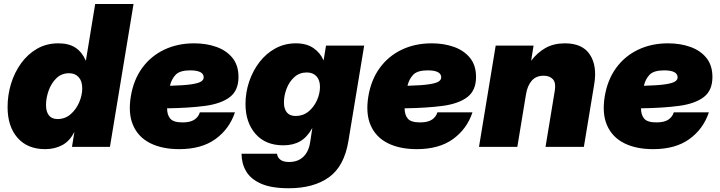

<svg xmlns="http://www.w3.org/2000/svg" viewBox="-20 -748 3665 978"><path d="M210 11.7Q120.1 11.7 69.3 -46.1Q18.6 -104 18.6 -202.6Q18.6 -263.2 36.1 -321Q53.7 -378.9 87.4 -425.5Q121.1 -472.2 168.9 -499.8Q216.8 -527.3 277.3 -527.3Q331.1 -527.3 364.7 -504.9Q398.4 -482.4 417 -439H417.5L464.8 -727.5H660.2L540 0H346.7L358.9 -75.2H358.4Q334.5 -28.3 296.1 -8.3Q257.8 11.7 210 11.7ZM273.4 -141.6Q311.5 -141.6 339.6 -166Q367.7 -190.4 383.3 -226.6Q398.9 -262.7 398.9 -298.3Q398.9 -334.5 380.9 -354.7Q362.8 -375 332 -375Q293.5 -375 267.3 -349.6Q241.2 -324.2 227.8 -286.6Q214.4 -249 214.4 -212.9Q214.4 -179.2 229 -160.4Q243.7 -141.6 273.4 -141.6Z M893.1 11.7Q805.7 11.7 745.1 -18.8Q684.6 -49.3 658.2 -109.4Q631.8 -169.4 646.5 -257.8Q660.6 -342.3 704.8 -402.6Q749 -462.9 816.9 -495.1Q884.8 -527.3 969.2 -527.3Q1031.2 -527.3 1082.5 -509Q1133.8 -490.7 1164.3 -452.9Q1194.8 -415 1194.8 -356Q1194.8 -287.1 1150.6 -253.4Q1106.4 -219.7 1024.9 -208.7Q943.4 -197.8 831.1 -196.3Q831.1 -162.6 847.4 -143.6Q863.8 -124.5 909.7 -124.5Q949.7 -124.5 970.5 -138.7Q991.2 -152.8 998 -175.8H1176.8Q1148.4 -90.8 1077.4 -39.6Q1006.3 11.7 893.1 11.7ZM845.7 -311Q918 -313 954.8 -318.6Q991.7 -324.2 1004.6 -333Q1017.6 -341.8 1017.6 -353.5Q1017.6 -389.6 948.7 -389.6Q895.5 -389.6 874.3 -366.7Q853 -343.8 845.7 -311Z M1450.7 210.9Q1362.3 210.9 1309.6 187.5Q1256.8 164.1 1233.6 124.3Q1210.4 84.5 1210.4 35.2H1391.1Q1393.1 53.7 1408 65.4Q1422.9 77.1 1452.6 77.1Q1497.1 77.1 1524.7 51Q1552.2 24.9 1559.6 -22L1570.8 -95.2H1570.3Q1544.9 -49.3 1509.3 -28.6Q1473.6 -7.8 1423.3 -7.8Q1332 -7.8 1281.2 -66.4Q1230.5 -125 1230.5 -217.8Q1230.5 -276.4 1249 -331.8Q1267.6 -387.2 1301.5 -431.4Q1335.4 -475.6 1382.8 -501.5Q1430.2 -527.3 1487.3 -527.3Q1541 -527.3 1576.2 -503.4Q1611.3 -479.5 1627.9 -440.9H1628.4L1640.6 -515.6H1835L1754.9 -30.8Q1733.9 98.6 1655.8 154.8Q1577.6 210.9 1450.7 210.9ZM1485.8 -157.2Q1523.4 -157.2 1551.3 -179.9Q1579.1 -202.6 1594.5 -237.1Q1609.9 -271.5 1609.9 -305.7Q1609.9 -340.3 1591.8 -359.6Q1573.7 -378.9 1543 -378.9Q1505.4 -378.9 1479.2 -355.2Q1453.1 -331.5 1439.7 -296.1Q1426.3 -260.7 1426.3 -226.1Q1426.3 -193.4 1441.2 -175.3Q1456.1 -157.2 1485.8 -157.2Z M2103 11.7Q2015.6 11.7 1955.1 -18.8Q1894.5 -49.3 1868.2 -109.4Q1841.8 -169.4 1856.4 -257.8Q1870.6 -342.3 1914.8 -402.6Q1959 -462.9 2026.9 -495.1Q2094.7 -527.3 2179.2 -527.3Q2241.2 -527.3 2292.5 -509Q2343.8 -490.7 2374.3 -452.9Q2404.8 -415 2404.8 -356Q2404.8 -287.1 2360.6 -253.4Q2316.4 -219.7 2234.9 -208.7Q2153.3 -197.8 2041 -196.3Q2041 -162.6 2057.4 -143.6Q2073.7 -124.5 2119.6 -124.5Q2159.7 -124.5 2180.4 -138.7Q2201.2 -152.8 2208 -175.8H2386.7Q2358.4 -90.8 2287.4 -39.6Q2216.3 11.7 2103 11.7ZM2055.7 -311Q2127.9 -313 2164.8 -318.6Q2201.7 -324.2 2214.6 -333Q2227.5 -341.8 2227.5 -353.5Q2227.5 -389.6 2158.7 -389.6Q2105.5 -389.6 2084.2 -366.7Q2063 -343.8 2055.7 -311Z M2659.2 -267.1 2615.2 0H2419.9L2504.9 -515.6H2697.8L2685.5 -438.5Q2716.8 -480 2758.8 -503.7Q2800.8 -527.3 2857.4 -527.3Q2947.3 -527.3 2984.9 -469.7Q3022.5 -412.1 3006.8 -318.8L2954.1 0H2758.8L2806.2 -287.6Q2812.5 -326.7 2796.1 -344.5Q2779.8 -362.3 2749 -362.3Q2710.9 -362.3 2688.7 -337.2Q2666.5 -312 2659.2 -267.1Z M3307.1 11.7Q3219.7 11.7 3159.2 -18.8Q3098.6 -49.3 3072.3 -109.4Q3045.9 -169.4 3060.5 -257.8Q3074.7 -342.3 3118.9 -402.6Q3163.1 -462.9 3231 -495.1Q3298.8 -527.3 3383.3 -527.3Q3445.3 -527.3 3496.6 -509Q3547.9 -490.7 3578.4 -452.9Q3608.9 -415 3608.9 -356Q3608.9 -287.1 3564.7 -253.4Q3520.5 -219.7 3439 -208.7Q3357.4 -197.8 3245.1 -196.3Q3245.1 -162.6 3261.5 -143.6Q3277.8 -124.5 3323.7 -124.5Q3363.8 -124.5 3384.5 -138.7Q3405.3 -152.8 3412.1 -175.8H3590.8Q3562.5 -90.8 3491.5 -39.6Q3420.4 11.7 3307.1 11.7ZM3259.8 -311Q3332 -313 3368.9 -318.6Q3405.8 -324.2 3418.7 -333Q3431.6 -341.8 3431.6 -353.5Q3431.6 -389.6 3362.8 -389.6Q3309.6 -389.6 3288.3 -366.7Q3267.1 -343.8 3259.8 -311Z"/></svg>

Font: Inter Display Black
Style: Italic
Weight: 900
Italic angle: -9.39999°
Designer: Rasmus Andersson
Foundry: rsms
Version: Version 4.000;git-a52131595